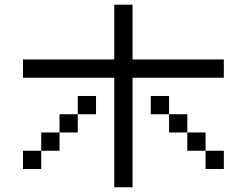

<svg xmlns="http://www.w3.org/2000/svg" viewBox="-20 -789 1040 809"><path d="M307.7 -384.6H384.6V-307.7H307.7ZM615.4 -384.6H692.3V-307.7H615.4ZM461.5 -769.2H538.5V-538.5H923.1V-461.5H538.5V0H461.5V-461.5H76.9V-538.5H461.5ZM153.8 -153.8V-230.8H230.8V-307.7H307.7V-230.8H230.8V-153.8ZM153.8 -153.8V-76.9H76.9V-153.8ZM846.2 -153.8H769.2V-230.8H692.3V-307.7H769.2V-230.8H846.2ZM846.2 -153.8H923.1V-76.9H846.2Z"/></svg>

Font: Mintsoda - Lime Green 13x16
Style: Regular
Weight: 400
Designer: Mintsoda-15
Version: Version 1.0